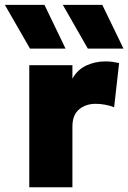

<svg xmlns="http://www.w3.org/2000/svg" viewBox="-58 -790 540 810"><path d="M65.5 0V-515H247.5V-458Q268.5 -496 305.8 -513.5Q343 -531 387.5 -531Q405 -531 418.2 -528.8Q431.5 -526.5 444.5 -524L423.5 -337.5Q406 -344.5 385.8 -348.2Q365.5 -352 346 -352Q303 -352 275.2 -328.2Q247.5 -304.5 247.5 -256.5V0ZM312.5 -585 207 -769.5H373.5L463 -585ZM68.5 -585 -37.5 -769.5H129.5L218.5 -585Z"/></svg>

Font: Geologica Cursive ExtraBold
Style: Regular
Weight: 800
Designer: Sindre Bremnes, Frode Helland
Foundry: Monokrom Skriftforlag AS
Version: Version 1.010;gftools[0.9.28]